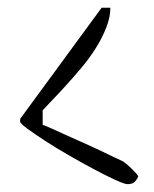

<svg xmlns="http://www.w3.org/2000/svg" viewBox="-20 -469 392 490"><path d="M31.2 -159.2Q31.2 -161.1 31.7 -164.6Q32.2 -168 33.2 -168L239.3 -449.2H261.7Q261.7 -425.8 251.5 -399.4Q241.2 -373 225.1 -347.2Q209 -321.3 188.5 -296.9Q168 -272.5 148.9 -251.5Q129.9 -230.5 113.8 -213.9Q97.7 -197.3 88.9 -187.5V-150.4Q97.7 -147.5 113.8 -140.1Q129.9 -132.8 150.4 -123.5Q170.9 -114.3 192.9 -104.5Q214.8 -94.7 235.4 -85Q255.9 -75.2 272 -67.4Q288.1 -59.6 294.9 -56.6Q297.9 -54.7 303.7 -49.8Q309.6 -44.9 315.4 -39.1Q321.3 -33.2 326.7 -27.3Q332 -21.5 333 -18.6Q327.1 -6.8 321.3 -2.9Q315.4 1 305.7 1Q297.9 1 274.4 -9.8Q251 -20.5 220.7 -36.6Q190.4 -52.7 157.2 -71.8Q124 -90.8 96.2 -108.9Q68.4 -127 49.8 -140.6Q31.2 -154.3 31.2 -159.2Z"/></svg>

Font: Annie Use Your Telescope
Style: Regular
Weight: 400
Designer: Kimberly Geswein
Foundry: Kimberly Geswein
Version: Version 1.002 2001